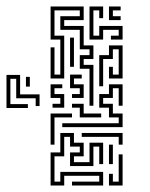

<svg xmlns="http://www.w3.org/2000/svg" viewBox="-26 -566 462 592"><path d="M250 -240V-354H220V-396H250V-414H220V-474H160V-516H220V-534H142V-456H172V-324H130V-420H142V-336H160V-444H130V-546H232V-504H172V-486H232V-426H262V-384H232V-366H262V-240ZM250 -444V-546H292V-510H280V-534H262V-456H280V-486H352V-444H316V-456H340V-474H292V-444ZM310 -504V-546H346V-534H322V-516H346V-504ZM190 -360V-450H202V-360ZM280 -300V-396H310V-426H352V-324H310V-360H322V-336H340V-414H322V-384H292V-300ZM196 -264V-276H220V-294H190V-336H226V-324H202V-306H232V-264ZM136 -234V-246H160V-264H130V-306H166V-294H142V-276H172V-234ZM166 -174V-186H340V-204H310V-234H280V-276H310V-306H352V-240H340V-294H322V-264H292V-246H322V-216H352V-174ZM220 -204V-234H196V-246H232V-216H286V-204ZM130 -120V-216H196V-204H142V-120ZM130 6V-96H160V-156H202V-126H232V-84H202V-66H250V-126H292V-60H280V-114H262V-54H190V-96H220V-114H190V-144H172V-84H142V-6H160V-36H292V6H196V-6H280V-24H172V6ZM340 -120V-144H226V-156H352V-120ZM310 -60V-120H322V-60ZM310 6V-30H322V-6H340V-90H352V6ZM-6 -233V-335H36V-275H96V-239H84V-263H24V-323H6V-245H60V-233ZM54 -299V-329H66V-299Z"/></svg>

Font: Rubik Maze
Style: Regular
Weight: 400
Designer: Hubert and Fischer, NaN
Foundry: Hubert and Fischer, NaN
Version: Version 2.200